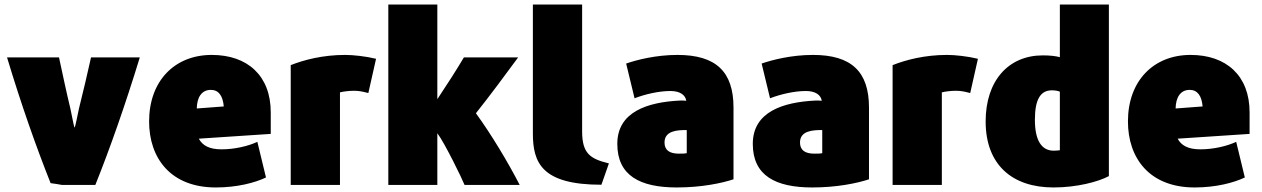

<svg xmlns="http://www.w3.org/2000/svg" viewBox="-20 -800 5560 846"><path d="M203 7C220 9 237 12 254 15H400C465 -147 532 -338 596 -547H381C365 -475 347 -397 328 -322C319 -283 312 -238 308 -238C304 -250 298 -286 290 -322C272 -396 257 -469 240 -547H11C74 -338 140 -151 203 7Z M931 26C1025 26 1104 5 1152 -18L1114 -175C1073 -156 1014 -142 956 -142C902 -142 872 -159 856 -189L1173 -210V-305C1173 -467 1070 -558 913 -558C750 -558 637 -444 637 -265C637 -104 731 26 931 26ZM909 -404C944 -404 962 -377 966 -331L847 -322C848 -372 869 -404 909 -404Z M1261 -513V15H1478V-393C1493 -397 1519 -400 1539 -400C1559 -400 1573 -398 1603 -390L1637 -541C1592 -552 1536 -558 1501 -558C1402 -558 1319 -536 1261 -513Z M1907 15V-213C1939 -171 2017 -11 2027 15H2270C2218 -86 2144 -209 2077 -301C2139 -379 2205 -468 2263 -547H2024C1992 -493 1949 -426 1907 -363V-780H1691V15Z M2328 -780V-212C2328 -83 2367 14 2630 14L2663 -80C2581 -100 2545 -123 2545 -221V-780Z M2700 -166C2700 -27 2799 26 2962 26C3071 26 3161 7 3212 -10V-326C3212 -485 3134 -558 2965 -558C2870 -558 2785 -536 2739 -520L2776 -367C2823 -385 2883 -399 2934 -399C2977 -399 3000 -381 3004 -356C2996 -357 2987 -357 2977 -357C2832 -350 2700 -307 2700 -166ZM3006 -227V-125C2995 -123 2992 -123 2971 -123C2932 -123 2908 -137 2908 -172C2908 -225 2966 -227 3006 -227Z M3297 -166C3297 -27 3396 26 3559 26C3668 26 3758 7 3809 -10V-326C3809 -485 3731 -558 3562 -558C3467 -558 3382 -536 3336 -520L3373 -367C3420 -385 3480 -399 3531 -399C3574 -399 3597 -381 3601 -356C3593 -357 3584 -357 3574 -357C3429 -350 3297 -307 3297 -166ZM3603 -227V-125C3592 -123 3589 -123 3568 -123C3529 -123 3505 -137 3505 -172C3505 -225 3563 -227 3603 -227Z M3913 -513V15H4130V-393C4145 -397 4171 -400 4191 -400C4211 -400 4225 -398 4255 -390L4289 -541C4244 -552 4188 -558 4153 -558C4054 -558 3971 -536 3913 -513Z M4622 26C4725 26 4819 1 4866 -24V-780H4650V-548C4633 -553 4606 -556 4575 -556C4423 -556 4323 -444 4323 -265C4323 -74 4440 26 4622 26ZM4615 -402C4629 -402 4641 -400 4650 -396V-138C4642 -137 4632 -136 4623 -136C4569 -136 4540 -182 4540 -272C4540 -363 4565 -402 4615 -402Z M5244 26C5338 26 5417 5 5465 -18L5427 -175C5386 -156 5327 -142 5269 -142C5215 -142 5185 -159 5169 -189L5486 -210V-305C5486 -467 5383 -558 5226 -558C5063 -558 4950 -444 4950 -265C4950 -104 5044 26 5244 26ZM5222 -404C5257 -404 5275 -377 5279 -331L5160 -322C5161 -372 5182 -404 5222 -404Z"/></svg>

Font: Repo ExtraBlack
Style: Regular
Weight: 400
Designer: Stefan Peev
Foundry: Context Ltd
Version: Version 001.502